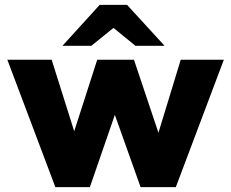

<svg xmlns="http://www.w3.org/2000/svg" viewBox="-20 -760 944 784"><path d="M206 4 10 -516H191L283 -224L377 -516H527L627 -218L718 -516H894L698 4H554L449 -291L347 4ZM533 -573 419 -666 387 -740H499L652 -573ZM235 -573 387 -740H499L468 -666L353 -573Z"/></svg>

Font: REM
Style: Bold
Weight: 700
Designer: Octavio Pardo
Foundry: Ashler Design
Version: Version 1.005;gftools[0.9.28]